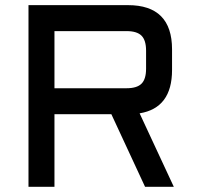

<svg xmlns="http://www.w3.org/2000/svg" viewBox="-20 -720 760 740"><path d="M643.1 -450.2Q643.1 -303.7 518.1 -283.2L649.9 0H539.1L409.2 -279.8H189.9V0H89.8V-700.2H473.1Q643.1 -700.2 643.1 -529.8ZM189.9 -379.9H467.8Q507.8 -379.9 525.4 -397.5Q543 -415 543 -455.1V-524.9Q543 -564.9 525.4 -582.5Q507.8 -600.1 467.8 -600.1H189.9Z"/></svg>

Font: Aldrich
Style: Regular
Weight: 400
Designer: Matthew Desmond
Foundry: Matthew Desmond
Version: Version 1.002 2011